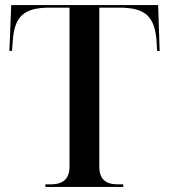

<svg xmlns="http://www.w3.org/2000/svg" viewBox="-20 -734 664 754"><path d="M158 0H464V-10H443C395 -10 370 -30 370 -80V-704H448C551 -704 588 -670 595 -570L597 -534H607L601 -714H24L17 -534H27L30 -570C36 -670 73 -704 176 -704H253V-80C253 -30 226 -10 179 -10H158Z"/></svg>

Font: Noto Serif Display Medium
Style: Regular
Weight: 500
Designer: Monotype Design Team
Foundry: Monotype Imaging Inc.
Version: Version 2.009